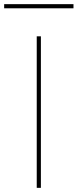

<svg xmlns="http://www.w3.org/2000/svg" viewBox="-56 -905 374 925"><path d="M121 -730H141V0H121ZM-36 -885H298V-865H-36Z"/></svg>

Font: Enso Thin
Style: Regular
Weight: 100
Designer: Coji Morishita
Foundry: UNDERFOREST DESIGN
Version: Version 1.000